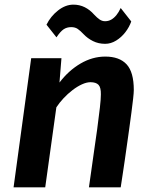

<svg xmlns="http://www.w3.org/2000/svg" viewBox="-20 -808 655 828"><path d="M38.5 0 114.5 -557H245L236.5 -452Q275.5 -503.5 327 -533.8Q378.5 -564 434 -564Q495 -564 526 -530.5Q557 -497 557 -420Q557 -408.5 554.2 -383Q551.5 -357.5 546.8 -323Q542 -288.5 537 -250.5Q535.5 -239 532.5 -218.5Q529.5 -198 525.8 -171.2Q522 -144.5 517.8 -114.8Q513.5 -85 509 -55.8Q504.5 -26.5 500.5 0H363.5Q368 -30 373.2 -68.2Q378.5 -106.5 385 -152Q391.5 -197.5 399 -250Q406.5 -307 410.8 -344Q415 -381 415 -401Q415.5 -431 404.8 -442.2Q394 -453.5 370 -453.5Q353.5 -453.5 333.2 -444.2Q313 -435 292.5 -419.2Q272 -403.5 254 -384.2Q236 -365 223 -345L175 0ZM433.5 -619Q404.5 -619 381 -630.8Q357.5 -642.5 340.5 -660.5Q326.5 -675.5 315.2 -683.2Q304 -691 287 -691Q268.5 -691 254.5 -681.8Q240.5 -672.5 223.5 -647L180.5 -701.5Q198.5 -738 230.5 -763Q262.5 -788 296.5 -788Q323 -788 345.5 -776.8Q368 -765.5 385.5 -745.5Q399 -731 409.8 -723.8Q420.5 -716.5 433 -716.5Q447.5 -716.5 459.5 -723.2Q471.5 -730 481.8 -742.5Q492 -755 500.5 -773.5L546 -715.5Q537.5 -691 520.5 -669Q503.5 -647 480.8 -633Q458 -619 433.5 -619Z"/></svg>

Font: Merriweather Sans SemiBold
Style: Italic
Weight: 600
Italic angle: -7.5°
Designer: Eben Sorkin
Foundry: Eben Sorkin
Version: Version 2.001